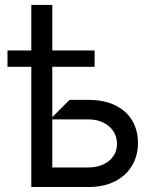

<svg xmlns="http://www.w3.org/2000/svg" viewBox="-20 -747 620 767"><path d="M333.8 -348Q396.3 -348 440.9 -326Q485.4 -304 508.3 -265.1Q531.2 -226.2 531.2 -176.1Q531.2 -126.4 508.2 -86.5Q485.1 -46.5 440.5 -23.3Q396 0 333.8 0H105.1V-480.1H9.9V-545.5H105.1V-727.3H188.9V-545.5H358V-480.1H188.9V-279.1L257.8 -348ZM333.8 -78.1Q366.5 -78.1 392.4 -90Q418.3 -101.9 432.9 -123.2Q447.4 -144.5 447.4 -171.9Q447.4 -200.3 432.9 -222.7Q418.3 -245 392.4 -257.5Q366.5 -269.9 333.8 -269.9H188.9V-78.1Z"/></svg>

Font: Riot Sans
Style: Regular
Weight: 400
Designer: Rasmus Andersson
Foundry: rsms
Version: Version 4.001